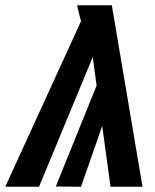

<svg xmlns="http://www.w3.org/2000/svg" viewBox="-67 -713 592 733"><path d="M477.1 0H355L323.2 -231.9L242.2 0L146 -1L301.8 -386.2L287.1 -495.1L82 0H-46.9L242.2 -631.8L227.1 -692.9H359.9Z"/></svg>

Font: Fira Sans Compressed
Style: Bold Italic
Weight: 700
Width: 3
Italic angle: -8°
Designer: Carrois Corporate & Edenspiekermann AG
Foundry: Carrois Corporate GbR & Edenspiekermann AG
Version: Version 4.203;PS 004.203;hotconv 1.0.88;makeotf.lib2.5.64775